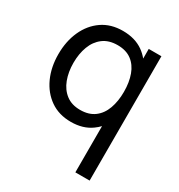

<svg xmlns="http://www.w3.org/2000/svg" viewBox="-186 -679 972 1043"><g transform="rotate(30 300.0 -157.5)"><path d="M282 15Q206.5 15 152.5 -22.8Q98.5 -60.5 69.2 -125Q40 -189.5 40 -270.5Q40 -351.5 69.2 -416Q98.5 -480.5 152.5 -517.8Q206.5 -555 281.5 -555Q358 -555 410 -518Q433 -501.5 451 -479.5V-540H530.5V240H441V-50Q427 -35 410 -23Q358 15 282 15ZM293 -66.5Q347.5 -66.5 382.5 -92.8Q417.5 -119 434.2 -165.2Q451 -211.5 451 -270.5Q451 -330.5 434.2 -376.2Q417.5 -422 383 -447.8Q348.5 -473.5 295.5 -473.5Q240.5 -473.5 204.8 -446.5Q169 -419.5 151.8 -373.5Q134.5 -327.5 134.5 -270.5Q134.5 -213 152 -166.8Q169.5 -120.5 204.8 -93.5Q240 -66.5 293 -66.5Z"/></g></svg>

Font: Cns Manrope Med
Style: Regular
Weight: 500
Designer: Mikhail Sharanda
Foundry: Mikhail Sharanda
Version: Version 4.504